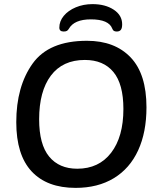

<svg xmlns="http://www.w3.org/2000/svg" viewBox="-20 -905 771 932"><path d="M59 -312Q59 -485 138 -596Q217 -707 402 -707Q537 -707 614 -626.5Q691 -546 691 -384Q691 -263 650.5 -175Q610 -87 532.5 -40Q455 7 347 7Q208 7 133.5 -73Q59 -153 59 -312ZM579 -376Q579 -497 530.5 -555.5Q482 -614 392 -614Q284 -614 227 -538Q170 -462 170 -326Q170 -204 218.5 -145Q267 -86 355 -86Q460 -86 519.5 -163.5Q579 -241 579 -376ZM573 -787Q573 -768 566.5 -760Q560 -752 547 -752Q538 -752 533 -755Q528 -758 525 -766Q508 -811 421 -811Q340 -811 314 -765Q310 -758 304.5 -755Q299 -752 289 -752Q268 -752 268 -771Q268 -802 289.5 -828Q311 -854 348 -869.5Q385 -885 429 -885Q491 -885 532 -858Q573 -831 573 -787Z"/></svg>

Font: Asap-MediumItalic
Style: Italic
Weight: 500
Italic angle: -6°
Designer: Pablo Cosgaya
Foundry: Omnibus-Type
Version: Version 2.000; ttfautohint (v1.8)